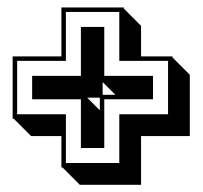

<svg xmlns="http://www.w3.org/2000/svg" viewBox="-20 -495 554 525"><path d="M252.9 -193.4V-228H218.3ZM260.7 -235.8H295.4L260.7 -270.5ZM14.6 -340.8H147.9V-474.6H318.4V-471.7L365.7 -424.3V-340.8H451.7V-337.9L499 -290.5V-123H365.7V10.3H198.2L150.9 -37.1H147.9V-123H64.9L17.6 -170.4H14.6ZM67.9 -287.6H201.2V-421.4H265.1V-287.6H398.4V-223.6H265.1V-90.3H201.2V-223.6H67.9ZM26.9 -182.6H160.2V-49.3H306.2V-182.6H439.5V-328.6H306.2V-462.4H160.2V-328.6H26.9Z"/></svg>

Font: Gondrin
Style: Regular
Weight: 400
Designer: Peter Wiegel, original typeface by Carl Albert Fahrenwaldt 1901
Foundry: Peter Wiegel
Version: Version 1.000 2010 initial release